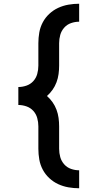

<svg xmlns="http://www.w3.org/2000/svg" viewBox="-20 -853 540 1026"><path d="M403 153Q374 153 345.5 148Q317 143 291 131Q265 119 243.5 99Q222 79 208.5 53.5Q195 28 190 -0.5Q185 -29 185 -58V-178Q185 -200 179 -222Q173 -244 158 -260.5Q143 -277 121.5 -284.5Q100 -292 78 -292V-388Q100 -388 121.5 -395.5Q143 -403 158 -419.5Q173 -436 179 -458Q185 -480 185 -502V-622Q185 -651 190 -679.5Q195 -708 208.5 -733.5Q222 -759 243.5 -779Q265 -799 291 -811Q317 -823 345.5 -828Q374 -833 403 -833V-737Q381 -737 359.5 -729.5Q338 -722 323 -705Q308 -688 302 -666.5Q296 -645 296 -622V-502Q296 -480 293 -457.5Q290 -435 282 -413.5Q274 -392 261 -373.5Q248 -355 231 -340Q248 -325 261 -306.5Q274 -288 282 -266.5Q290 -245 293 -222.5Q296 -200 296 -178V-58Q296 -35 302 -13.5Q308 8 323 25Q338 42 359.5 49.5Q381 57 403 57Z"/></svg>

Font: Moesevka
Style: Bold
Weight: 700
Monospace: yes
Designer: Belleve Invis
Foundry: Belleve Invis
Version: Version 32.5.0; ttfautohint (v1.8.4)